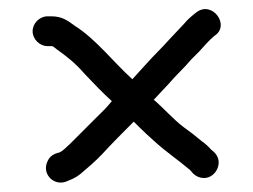

<svg xmlns="http://www.w3.org/2000/svg" viewBox="-20 -521 543 412"><path d="M82 -422H92C95 -421 98 -418 102 -415C127 -397 141 -386 163 -361C181 -342 201 -321 220 -304C209 -290 197 -279 182 -264L152 -234L131 -213C121 -204 116 -198 108 -194C95 -191 87 -186 82 -175C69 -148 95 -122 121 -131C133 -136 142 -139 153 -148C166 -159 187 -177 199 -190C217 -210 248 -241 267 -260L279 -248C289 -238 299 -229 309 -220C336 -195 361 -179 388 -156L395 -148C402 -142 409 -139 418 -139C443 -139 461 -173 440 -194L432 -201C427 -207 420 -213 413 -218C400 -229 387 -239 373 -249C352 -265 331 -289 310 -307L341 -340C356 -358 376 -376 390 -393L407 -410C418 -422 428 -434 440 -444C475 -466 436 -520 402 -495C392 -487 384 -481 375 -470C365 -459 353 -447 343 -436C329 -420 309 -401 294 -384L264 -351C223 -388 186 -437 140 -466C125 -477 113 -486 90 -486H82C65 -486 50 -471 50 -454C50 -437 65 -422 82 -422Z"/></svg>

Font: Electronic
Style: SeBd
Weight: 600
Version: Version 1.011